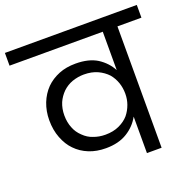

<svg xmlns="http://www.w3.org/2000/svg" viewBox="-157 -868 988 996"><g transform="rotate(-20 337.0 -370.0)"><path d="M318.8 -163.1Q362.3 -163.1 395 -178.2Q427.7 -193.4 448.2 -216.8Q467.3 -240.2 478 -270Q487.8 -297.4 487.8 -328.1V-329.1Q487.8 -360.4 478 -389.2Q467.8 -418.5 448.2 -441.9Q426.3 -465.3 395 -480Q362.3 -495.1 318.8 -495.1Q286.6 -495.1 253.9 -483.9Q224.6 -473.1 201.2 -451.2Q177.7 -427.7 165 -398.9Q151.9 -367.2 151.9 -330.1Q151.9 -291 165 -259.8Q175.8 -231 200.2 -208Q224.1 -184.1 252.9 -174.8Q283.2 -163.1 318.8 -163.1ZM-26.9 -669.9V-740.2H701.2V-669.9H568.8V0H487.8V-201.2Q461.9 -154.3 416 -126Q368.2 -96.2 297.9 -96.2Q246.1 -96.2 205.1 -112.8Q162.6 -129.9 132.8 -161.1Q104.5 -189.5 86.9 -234.9Q69.8 -278.8 69.8 -333Q69.8 -382.8 86.9 -426.8Q103.5 -468.8 133.8 -500Q163.6 -529.8 206.1 -546.9Q246.1 -563 297.9 -563Q370.6 -563 417 -534.2Q463.9 -503.9 487.8 -458V-669.9Z"/></g></svg>

Font: PoppinsZ
Style: Regular
Weight: 400
Designer: Ninad Kale (Devanagari), Jonny Pinhorn (Latin)
Foundry: Indian Type Foundry
Version: Version 3.002;FEAKit 1.0